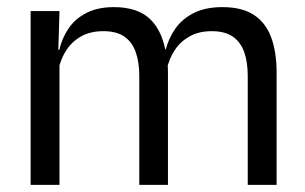

<svg xmlns="http://www.w3.org/2000/svg" viewBox="-20 -519 856 539"><path d="M675.5 0V-305.5Q675.5 -344 665.8 -372.2Q656 -400.5 633.8 -416Q611.5 -431.5 574 -431.5Q538.5 -431.5 512.5 -417Q486.5 -402.5 470.5 -378.2Q454.5 -354 448 -323L435.5 -380.5H445.5Q453.5 -412 472.5 -439Q491.5 -466 524 -482.5Q556.5 -499 604.5 -499Q659 -499 692.2 -477.5Q725.5 -456 741 -414.8Q756.5 -373.5 756.5 -314.5V0ZM66 0V-488H147L143.5 -371L147 -366V0ZM371 0V-305.5Q371 -344 361.2 -372.2Q351.5 -400.5 329.5 -416Q307.5 -431.5 270 -431.5Q234 -431.5 208 -417Q182 -402.5 166 -377.8Q150 -353 143.5 -321.5L128.5 -379H146.5Q154 -412 172.5 -439.2Q191 -466.5 222.8 -482.8Q254.5 -499 300 -499Q367.5 -499 402.8 -464Q438 -429 447 -362Q449.5 -352 450.5 -340.2Q451.5 -328.5 451.5 -317V0Z"/></svg>

Font: Anek Odia
Style: Regular
Weight: 400
Designer: Yesha Goshar & Mahesh Sahu (Odia), Yesha Goshar (Latin)
Foundry: Ek Type
Version: Version 1.003